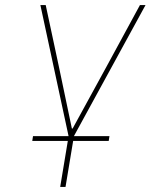

<svg xmlns="http://www.w3.org/2000/svg" viewBox="-20 -536 640 756"><path d="M247 19H107L110 0H250L139 -516H160L212 -273L263 -30H266L399 -273L531 -516H553L271 0H411L408 19H268L238 200H217Z"/></svg>

Font: IBM Plex Mono Thin
Style: Italic
Weight: 100
Italic angle: -9°
Monospace: yes
Designer: Mike Abbink, Paul van der Laan, Pieter van Rosmalen
Foundry: Bold Monday
Version: Version 2.3